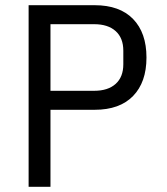

<svg xmlns="http://www.w3.org/2000/svg" viewBox="-20 -718 640 738"><path d="M90 0V-698H344Q440 -698 491.5 -645Q543 -592 543 -497Q543 -402 491.5 -349Q440 -296 344 -296H174V0ZM174 -369H342Q395 -369 424.5 -395.5Q454 -422 454 -471V-523Q454 -572 424.5 -598.5Q395 -625 342 -625H174Z"/></svg>

Font: iA Writer Duo S
Style: Regular
Weight: 400
Designer: Mike Abbink, Paul van der Laan, Pieter van Rosmalen, Oliver Reichenstein
Foundry: Bold Monday and Information Architects Inc.
Version: Version 2.000